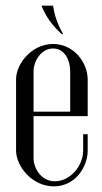

<svg xmlns="http://www.w3.org/2000/svg" viewBox="-20 -656 362 681"><path d="M199 -535H204C183 -572 174 -600 168 -636H127C144 -594 168 -563 199 -535ZM37 -375V-122C37 -67 93 5 171 5C249 5 291 -67 291 -121V-180H275V-123C275 -68 230 -13 174 -13C128 -13 99 -57 99 -96V-244H291V-374C291 -433 243 -500 168 -500C92 -500 37 -429 37 -375ZM99 -403C99 -438 125 -484 168 -484C212 -484 229 -439 229 -403V-260H99Z"/></svg>

Font: Emberly
Style: Regular
Weight: 400
Designer: Rajesh Rajput
Foundry: Rajesh Rajput
Version: Version 1.000